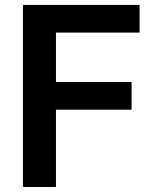

<svg xmlns="http://www.w3.org/2000/svg" viewBox="-20 -747 626 767"><path d="M203.5 0H71.7V-727.3H537.6V-616.8H203.5V-419.4H505.7V-308.9H203.5Z"/></svg>

Font: Linik Sans SemiBold
Style: Regular
Weight: 600
Designer: Rasmus Andersson (font), Cristiano Sobral (main changes)
Foundry: rsms
Version: Version 3.018;June 1, 2022;FontCreator 14.0.0.2814 64-bit; t